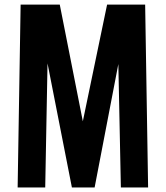

<svg xmlns="http://www.w3.org/2000/svg" viewBox="-20 -830 734 850"><path d="M58.1 0 71.3 -809.6H244.6L346.7 -293L454.1 -809.6H622.6L635.7 0H515.1L503.9 -546.4L398.9 0H298.3L190.4 -549.3L180.2 0Z"/></svg>

Font: Oswald
Style: DemiBold
Weight: 600
Designer: Vernon Adams
Foundry: Vernon Adams
Version: 3.0; ttfautohint (v0.95) -l 8 -r 50 -G 200 -x 0 -w "G" -W -c